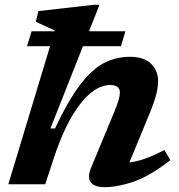

<svg xmlns="http://www.w3.org/2000/svg" viewBox="-20 -764 743 796"><path d="M202.5 -106.5 167.5 0H14.5L187.5 -572.5H92L111 -634.5H206.5L207 -637.5Q193.5 -644 171.5 -653.8Q149.5 -663.5 128.5 -674L139 -718L366.5 -744H392.5L349 -634.5H500L481.5 -572.5H324L189 -231.5H208Q263 -348 312.2 -412.5Q361.5 -477 411.2 -502.8Q461 -528.5 518 -528.5Q578 -528.5 606.8 -499.2Q635.5 -470 635.5 -427.5Q635.5 -405.5 628.2 -374.8Q621 -344 600 -293L516.5 -90.5Q546.5 -94 581.2 -106.2Q616 -118.5 661.5 -142L686.5 -100Q599.5 -33 533.2 -10.5Q467 12 413 12Q373.5 12 357 -7.2Q340.5 -26.5 357.5 -68.5L454 -300.5Q468 -335 472.5 -352.2Q477 -369.5 477 -380.5Q477 -411.5 436.5 -411.5Q373.5 -411.5 311.8 -331.8Q250 -252 202.5 -106.5Z"/></svg>

Font: Newsreader Caption SemiBold
Style: Italic
Weight: 600
Italic angle: -17°
Designer: Hugues Gentile
Foundry: Production Type
Version: Version 1.001